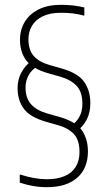

<svg xmlns="http://www.w3.org/2000/svg" viewBox="-20 -768 448 797"><path d="M175 9Q145 9 116.8 4Q88.5 -1 62 -10V-44Q95 -33.5 122 -28.8Q149 -24 175 -24Q218 -24 248.2 -37Q278.5 -50 294.2 -75.2Q310 -100.5 310 -137Q310 -186.5 286.8 -211.5Q263.5 -236.5 219 -249L173 -262Q105.5 -281 79.2 -316.2Q53 -351.5 53 -403Q53 -437.5 68.5 -466.5Q84 -495.5 110 -515L135 -493Q111 -478 98.5 -455Q86 -432 86 -405Q86 -361.5 108.5 -335.8Q131 -310 176 -297L222 -284Q294 -264 319.5 -227.8Q345 -191.5 345 -139Q345 -69.5 300.5 -30.2Q256 9 175 9ZM299 -224 276 -247Q298 -261.5 310 -284Q322 -306.5 322 -337Q322 -386.5 297.8 -412Q273.5 -437.5 229 -450L183 -463Q115.5 -482 89.2 -516.8Q63 -551.5 63 -603Q63 -644.5 82.8 -677.2Q102.5 -710 140.5 -729Q178.5 -748 233 -748Q261 -748 284.2 -745.2Q307.5 -742.5 330 -737V-703Q303 -710 280.8 -712.5Q258.5 -715 233 -715Q187 -715 157 -700.2Q127 -685.5 112.5 -660.5Q98 -635.5 98 -605Q98 -561.5 119.5 -536.2Q141 -511 186 -498L232 -485Q304 -465 329.5 -428.2Q355 -391.5 355 -339Q355 -301 340.2 -272Q325.5 -243 299 -224Z"/></svg>

Font: Encode Sans SC Condensed Thin
Style: Regular
Weight: 100
Width: 3
Designer: Multiple Designers
Foundry: Impallari Type
Version: Version 3.002